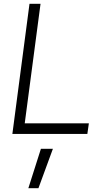

<svg xmlns="http://www.w3.org/2000/svg" viewBox="-20 -704 580 1009"><path d="M135 -684H193L110 -56H447L439 0H45ZM195 78H258L182 285H129Z"/></svg>

Font: Bellota Text
Style: Italic
Weight: 400
Italic angle: -7.5°
Designer: Kemie Guaida
Foundry: Kemie Guaida
Version: Version 4.001